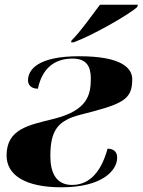

<svg xmlns="http://www.w3.org/2000/svg" viewBox="-20 -786 606 816"><path d="M284 -614 282 -606H293C379 -638 531 -726 563 -756L566 -766H405C373 -724 322 -651 284 -614ZM241 10C417 10 478 -63 478 -116C478 -142 462 -154 437 -154C411 -58 362 0 286 0C218 0 194 -53 194 -122C194 -232 225 -274 324 -299C503 -344 542 -362 542 -449C542 -496 498 -547 316 -547C141 -547 99 -490 99 -444C99 -428 110 -409 141 -409C158 -490 206 -537 289 -537C347 -537 366 -504 366 -453C366 -382 352 -317 209 -281C101 -254 8 -238 8 -125C8 -42 87 10 241 10Z"/></svg>

Font: Noto Serif Display Black
Style: Italic
Weight: 900
Italic angle: -12°
Designer: Monotype Design Team
Foundry: Monotype Imaging Inc.
Version: Version 2.009